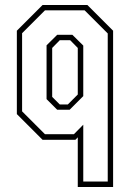

<svg xmlns="http://www.w3.org/2000/svg" viewBox="-20 -560 528 769"><path d="M433 189H291.5V-10L282 0H150.5L47.5 -103V-437L150.5 -540H330L433 -437ZM411.5 167V-426L319 -518.5H160L68.5 -427V-114L160 -22.5H276L313.5 -60.5V167ZM259 -120.5H209L166.5 -163V-378.5L209 -420.5H270L313.5 -377.5V-175ZM251.5 -141.5 291.5 -181.5V-368L261 -399H219.5L189 -368V-172L219.5 -141.5Z"/></svg>

Font: Tourney Condensed ExtraLight
Style: Regular
Weight: 200
Width: 3
Designer: Tyler Finck
Foundry: Etcetera Type Co
Version: Version 1.010; ttfautohint (v1.8.3)